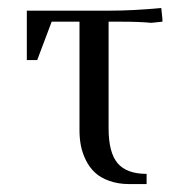

<svg xmlns="http://www.w3.org/2000/svg" viewBox="-20 -466 450 486"><path d="M47.9 -314V-439H254.9Q318.4 -439 388.2 -445.8L391.1 -418V-411.1L362.8 -408.2Q333 -411.1 286.1 -411.1H254.9V-141.1Q254.9 -79.6 277.8 -52.7Q300.8 -25.9 351.1 -25.9V0H308.1Q279.3 0 256.8 -8.1Q234.4 -16.1 220.5 -29.1Q206.5 -42 197.5 -60.3Q188.5 -78.6 184.8 -97.2Q181.2 -115.7 181.2 -136.2V-411.1H110.8L74.2 -314Z"/></svg>

Font: Dihjauti
Style: Regular
Weight: 400
Designer: T. Christopher White
Version: Version 3.0.0